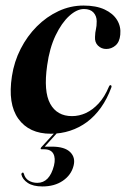

<svg xmlns="http://www.w3.org/2000/svg" viewBox="-20 -472 456 692"><path d="M282.5 -439.5Q257 -439.5 229.5 -414.5Q202 -389.5 180.2 -344Q158.5 -298.5 150 -236.5Q136.5 -142.5 161 -98Q185.5 -53.5 239.5 -53.5Q265.5 -53.5 289.8 -64.8Q314 -76 335.5 -99.2Q357 -122.5 372.5 -159.5Q374 -163 375.5 -164.2Q377 -165.5 379 -165Q381 -164.5 381.8 -162Q382.5 -159.5 381 -156Q366 -115.5 343.8 -84.2Q321.5 -53 293.5 -32.2Q265.5 -11.5 232.5 -0.8Q199.5 10 163 10Q85 10 46.2 -43.8Q7.5 -97.5 23 -197.5Q31 -250 54.5 -296Q78 -342 113 -377Q148 -412 191 -432Q234 -452 281 -452Q326.5 -452 357 -437.8Q387.5 -423.5 402 -399.8Q416.5 -376 413.5 -347Q411 -320.5 396.2 -308Q381.5 -295.5 363 -295.5Q345.5 -295.5 333.2 -307.5Q321 -319.5 322.5 -339.5Q323 -356 325.8 -366.8Q328.5 -377.5 328.5 -395.5Q328.5 -414 317 -426.8Q305.5 -439.5 282.5 -439.5ZM184.5 -2H194L138.5 59.5L137 56.5Q143.5 56.5 149.5 56.5Q155.5 56.5 167 56.5Q213 56.5 233 76.2Q253 96 245 126Q236.5 159 206.5 179.5Q176.5 200 133 200Q99 200 80 187.2Q61 174.5 57 156.5Q57 154.5 57.8 153Q58.5 151.5 60 151Q62.5 149 63.8 150.2Q65 151.5 66 154Q70 170.5 83.5 178.8Q97 187 114.5 187Q158.5 187 174.5 125Q181 98 172.2 82Q163.5 66 138.5 66H129.5Q126.5 66 126.5 64Q126.5 62 128.5 59Z"/></svg>

Font: Fraunces 120pt SemiBold
Style: Italic
Weight: 600
Italic angle: -16°
Version: Version 1.000;[b76b70a41]